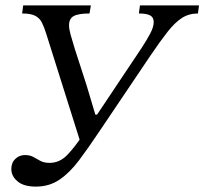

<svg xmlns="http://www.w3.org/2000/svg" viewBox="-20 -677 758 712"><path d="M113 15Q68 15 45 -4.5Q22 -24 22 -50Q22 -74 37 -88Q52 -102 72 -102Q91 -102 103.5 -95Q116 -88 129.5 -80.5Q143 -73 164 -73Q201 -73 229.5 -102.5Q258 -132 288 -178L317 -252H340L505 -499Q524 -528 537 -552.5Q550 -577 550 -595Q550 -613 536.5 -620Q523 -627 495 -627L499 -657H718L714 -627Q680 -627 654 -610Q628 -593 601 -558.5Q574 -524 538 -471L348 -189Q308 -129 273.5 -83Q239 -37 201 -11Q163 15 113 15ZM338 -237 280 -144 152 -550Q144 -576 135.5 -593Q127 -610 110.5 -618.5Q94 -627 62 -627L66 -657H317L312 -627Q271 -627 253.5 -617.5Q236 -608 236 -583Q236 -570 241.5 -549.5Q247 -529 257 -497L301 -361Z"/></svg>

Font: STIX Two Text
Style: Italic
Weight: 400
Italic angle: -12°
Designer: Ross Mills, John Hudson & Paul Hanslow, Tiro Typeworks Ltd; with prior portions MicroPress Inc. and Coen Hoffman, Elsevi
Foundry: Tiro Typeworks Ltd
Version: Version 2.13 b171